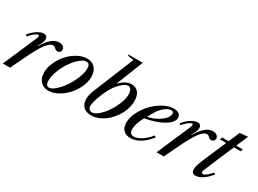

<svg xmlns="http://www.w3.org/2000/svg" viewBox="-48 -1520 2992 2230"><g transform="rotate(30 1448.5 -405.0)"><path d="M438 -540Q470.7 -540 491.9 -524.7Q513.2 -509.3 513.2 -483.9Q513.2 -463.4 501.7 -451.2Q490.2 -439 469.2 -439Q456.1 -439 446 -444.6Q436 -450.2 430.7 -457Q425.3 -463.9 415.8 -469.5Q406.2 -475.1 394 -475.1Q352.5 -475.1 302 -406.7Q251.5 -338.4 182.1 -193.8L88.9 0H-7.8L185.1 -445.8Q195.8 -471.7 195.8 -482.9Q195.8 -495.1 183.1 -495.1Q166 -495.1 135.5 -471.2Q105 -447.3 75.2 -410.2L56.2 -425.8Q96.7 -477.1 145.3 -508.5Q193.8 -540 234.9 -540Q256.3 -540 269.3 -526.9Q282.2 -513.7 282.2 -488.8Q282.2 -468.3 273.2 -445.3Q264.2 -422.4 238.8 -381.8L244.1 -379.9Q295.4 -463.4 342 -501.7Q388.7 -540 438 -540Z M606.9 9.8Q536.1 9.8 497.6 -33.9Q459 -77.6 459 -154.8Q459 -219.7 491.2 -289.8Q523.4 -359.9 573 -414.6Q622.6 -469.2 687 -504.6Q751.5 -540 812 -540Q882.8 -540 921.9 -496.3Q960.9 -452.6 960.9 -376Q960.9 -310.1 928.5 -240Q896 -169.9 845.9 -115.2Q795.9 -60.5 731.4 -25.4Q667 9.8 606.9 9.8ZM823.7 -504.9Q785.2 -504.9 736.3 -462.9Q687.5 -420.9 646.7 -360.4Q606 -299.8 577.9 -227.3Q549.8 -154.8 549.8 -98.1Q549.8 -61.5 560.5 -43.2Q571.3 -24.9 594.7 -24.9Q630.9 -24.9 679.9 -68.8Q729 -112.8 771 -175Q813 -237.3 842.3 -310.3Q871.6 -383.3 871.6 -437Q871.6 -471.2 860.4 -488Q849.1 -504.9 823.7 -504.9Z M1207.5 -805.2 1203.6 -819.8H1395.5L1254.4 -461.9H1259.3Q1293 -499 1332.8 -519.5Q1372.6 -540 1410.6 -540Q1467.8 -540 1501.2 -499.8Q1534.7 -459.5 1534.7 -386.2Q1534.7 -329.6 1514.9 -271.2Q1495.1 -212.9 1460.2 -163.3Q1425.3 -113.8 1380.9 -74.5Q1336.4 -35.2 1283.7 -12.7Q1231 9.8 1179.2 9.8Q1110.4 9.8 1073.5 -27.3Q1036.6 -64.5 1036.6 -130.9Q1036.6 -183.6 1063.5 -249L1285.6 -793ZM1191.4 -310.1Q1164.6 -255.4 1141.6 -189.2Q1118.7 -123 1118.7 -82Q1118.7 -56.2 1133.3 -40.5Q1147.9 -24.9 1171.4 -24.9Q1208 -24.9 1255.4 -65.7Q1302.7 -106.4 1342.5 -165Q1382.3 -223.6 1409.9 -293.2Q1437.5 -362.8 1437.5 -416Q1437.5 -456.1 1423.3 -480.5Q1409.2 -504.9 1385.3 -504.9Q1343.8 -504.9 1286.9 -448Q1230 -391.1 1191.4 -310.1Z M1975.1 -540Q2019.5 -540 2045.4 -521.7Q2071.3 -503.4 2071.3 -471.2Q2071.3 -408.2 1976.3 -351.8Q1881.3 -295.4 1731 -269Q1674.3 -163.6 1674.3 -91.8Q1674.3 -57.6 1688.5 -41.3Q1702.6 -24.9 1731.9 -24.9Q1778.3 -24.9 1835.9 -62.5Q1893.6 -100.1 1938 -159.2L1960 -145Q1836.9 9.8 1707 9.8Q1645.5 9.8 1611.3 -25.4Q1577.1 -60.5 1577.1 -125Q1577.1 -191.9 1614.7 -267.1Q1652.3 -342.3 1709.5 -401.9Q1766.6 -461.4 1838.6 -500.7Q1910.6 -540 1975.1 -540ZM1785.2 -360.8 1752.9 -301.8Q1814 -313.5 1869.1 -342.5Q1924.3 -371.6 1957.8 -408.4Q1991.2 -445.3 1991.2 -479Q1991.2 -508.8 1959 -508.8Q1917.5 -508.8 1868.2 -466.8Q1818.8 -424.8 1785.2 -360.8Z M2500 -540Q2532.7 -540 2554 -524.7Q2575.2 -509.3 2575.2 -483.9Q2575.2 -463.4 2563.7 -451.2Q2552.2 -439 2531.2 -439Q2518.1 -439 2508.1 -444.6Q2498 -450.2 2492.7 -457Q2487.3 -463.9 2477.8 -469.5Q2468.3 -475.1 2456.1 -475.1Q2414.6 -475.1 2364 -406.7Q2313.5 -338.4 2244.1 -193.8L2150.9 0H2054.2L2247.1 -445.8Q2257.8 -471.7 2257.8 -482.9Q2257.8 -495.1 2245.1 -495.1Q2228 -495.1 2197.5 -471.2Q2167 -447.3 2137.2 -410.2L2118.2 -425.8Q2158.7 -477.1 2207.3 -508.5Q2255.9 -540 2296.9 -540Q2318.4 -540 2331.3 -526.9Q2344.2 -513.7 2344.2 -488.8Q2344.2 -468.3 2335.2 -445.3Q2326.2 -422.4 2300.8 -381.8L2306.2 -379.9Q2357.4 -463.4 2404.1 -501.7Q2450.7 -540 2500 -540Z M2617.7 -498 2628.4 -529.8H2714.8L2777.8 -676.8L2884.8 -687L2816.4 -529.8H2904.8L2893.6 -498H2803.7L2720.7 -305.2Q2633.8 -102.1 2629.4 -87.9Q2626.5 -79.1 2626.5 -73.2Q2626.5 -48.8 2648.4 -48.8Q2663.1 -48.8 2687 -67.4Q2710.9 -85.9 2752.4 -128.9L2772.5 -117.2Q2724.6 -56.6 2674.1 -23.4Q2623.5 9.8 2579.6 9.8Q2550.3 9.8 2538.3 -4.9Q2526.4 -19.5 2526.4 -53.2Q2526.4 -75.7 2539.6 -115.2Q2552.7 -154.8 2595.7 -254.9L2700.7 -498Z"/></g></svg>

Font: Libre Caslon Text
Style: Italic
Weight: 400
Italic angle: -25°
Designer: Pablo Impallari, Rodrigo Fuenzalida
Foundry: Pablo Impallari, Rodrigo Fuenzalida
Version: Version 1.002